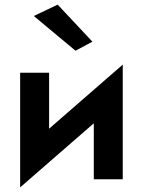

<svg xmlns="http://www.w3.org/2000/svg" viewBox="-20 -774 617 829"><path d="M505 -346 510 -495 72 -114 67 35ZM192 -460H67V35L192 -96ZM510 -495 385 -364V0H510ZM126 -705 306 -555 379 -594 229 -754Z"/></svg>

Font: Jost SemiBold
Style: Regular
Weight: 600
Version: Version 3.710